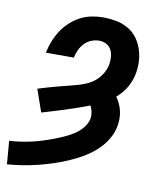

<svg xmlns="http://www.w3.org/2000/svg" viewBox="-100 -609 783 893"><g transform="rotate(10 292.0 -162.5)"><path d="M-7 213 -16 103Q9 102 34 98.5Q59 95 84 89.5Q109 84 133.5 76.5Q158 69 182 60Q206 51 230 40.5Q254 30 276.5 16Q299 2 316.5 -19Q334 -40 339 -65Q341 -81 338 -96Q335 -111 328 -124Q273 -103 218 -85.5Q163 -68 108 -52L71 -158Q93 -165 115.5 -171.5Q138 -178 160.5 -184Q183 -190 205.5 -195.5Q228 -201 250 -207Q272 -213 294 -222.5Q316 -232 334.5 -248Q353 -264 365 -285Q377 -306 381 -328Q384 -346 382.5 -364Q381 -382 373 -397Q365 -412 349.5 -420Q334 -428 316 -428Q297 -428 278.5 -420.5Q260 -413 246.5 -398.5Q233 -384 225 -366.5Q217 -349 213 -330H81Q87 -358 97 -384Q107 -410 122.5 -434.5Q138 -459 160 -479.5Q182 -500 207.5 -513.5Q233 -527 261 -532.5Q289 -538 316 -538Q346 -538 375.5 -532.5Q405 -527 430 -513.5Q455 -500 473 -478Q491 -456 501 -429Q511 -402 513.5 -372Q516 -342 511 -312Q508 -294 502 -276.5Q496 -259 487 -243Q478 -227 465.5 -212.5Q453 -198 439 -185Q449 -172 456 -156.5Q463 -141 467 -125Q471 -109 471.5 -91Q472 -73 469 -56Q464 -21 444.5 11.5Q425 44 397 69Q369 94 337 112.5Q305 131 271 145.5Q237 160 203 171Q169 182 134 190.5Q99 199 64 204.5Q29 210 -7 213Z"/></g></svg>

Font: Iosevka Slab XBdEx
Style: Italic
Weight: 800
Width: 7
Italic angle: -9°
Monospace: yes
Designer: Belleve Invis
Foundry: Belleve Invis
Version: Version 11.1.1; ttfautohint (v1.8.3)